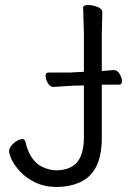

<svg xmlns="http://www.w3.org/2000/svg" viewBox="-20 -725 532 762"><path d="M294 0Q254 17 205.5 17Q157 17 120 -1Q83 -19 60 -44Q37 -69 26.5 -91.5Q16 -114 16 -124.5Q16 -135 25 -146.5Q34 -158 46.5 -165.5Q59 -173 69 -173Q79 -173 81 -162Q97 -90 145 -64Q175 -49 204 -49Q233 -49 258 -60Q313 -85 313 -180V-386L271 -385L259 -384H254Q253 -384 193 -380H192Q179 -380 170 -395Q161 -410 161 -423.5Q161 -437 172 -437H259L271 -438L313 -440V-589L310 -695Q310 -705 329 -705Q348 -705 367 -697.5Q386 -690 386 -677L384 -588V-443Q407 -445 431 -447H432Q445 -447 454.5 -432Q464 -417 464 -403Q464 -389 453 -389H384V-177Q384 -38 294 0Z"/></svg>

Font: LXGW WenKai TC
Style: Regular
Weight: 400
Designer: LXGW / Fontworks Inc.
Foundry: LXGW / Fontworks Inc.
Version: Version 1.330